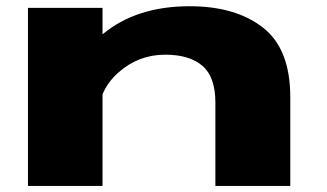

<svg xmlns="http://www.w3.org/2000/svg" viewBox="-20 -612 1076 632"><path d="M72 0V-586H317.5V-499Q428.5 -591.5 604 -591.5Q755.5 -591.5 845.5 -521.2Q935.5 -451 935.5 -292.5V0H689V-274Q689 -358.5 646.5 -395.2Q604 -432 523.5 -432Q436 -432 370 -373.5Q334 -341.5 317.5 -301.5V0Z"/></svg>

Font: Anybody UltraExpanded ExtraBold
Style: Regular
Weight: 800
Width: 9
Designer: Tyler Finck
Foundry: Etcetera Type Company
Version: Version 1.010; ttfautohint (v1.8.3) -l 8 -r 50 -G 200 -x 14 